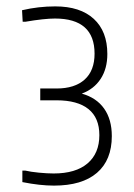

<svg xmlns="http://www.w3.org/2000/svg" viewBox="-20 -874 420 601"><path d="M149 -293Q105 -293 50 -304V-340H59Q76 -336 102 -333.5Q128 -331 148 -331Q217 -331 254 -362.5Q291 -394 291 -451Q291 -505 257 -532.5Q223 -560 157 -560H106V-597H157Q214 -597 245 -625Q276 -653 276 -706Q276 -816 152 -816Q136 -816 112.5 -813.5Q89 -811 60 -806H51L49 -842Q100 -854 153 -854Q231 -854 273.5 -815Q316 -776 316 -705Q316 -659 295 -627Q274 -595 236 -581Q282 -568 306 -534Q330 -500 330 -448Q330 -373 283.5 -333Q237 -293 149 -293Z"/></svg>

Font: Encode Sans Normal
Style: Thin
Weight: 100
Designer: Pablo Impallari, Andres Torresi
Foundry: Pablo Impallari, Andres Torresi
Version: Version 1.000; ttfautohint (v1.00) -l 8 -r 50 -G 200 -x 14 -